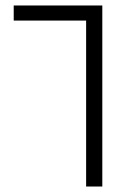

<svg xmlns="http://www.w3.org/2000/svg" viewBox="-20 -680 510 700"><path d="M353 -660V0H294V-605H30V-660Z"/></svg>

Font: Cairo Light
Style: Regular
Weight: 300
Designer: Mohamed Gaber, Accademia di Belle Arti di Urbino and others
Foundry: Kief Type Foundry, Accademia di Belle Arti di Urbino and others
Version: Version 3.011